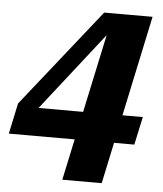

<svg xmlns="http://www.w3.org/2000/svg" viewBox="-61 -683 672 791"><g transform="rotate(5 275.0 -287.5)"><path d="M-10 -107 17 -234 338 -638H408L385 -583L55 -162L74 -223H534L509 -107ZM389 63H226L366 -592L379 -638H538Z"/></g></svg>

Font: Roboto Serif
Style: Bold Italic
Weight: 700
Italic angle: -10°
Designer: Greg Gazdowicz
Foundry: Commercial Type
Version: Version 1.008